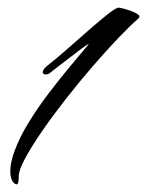

<svg xmlns="http://www.w3.org/2000/svg" viewBox="-20 -451 385 503"><path d="M23 32Q20 32 14 26Q7 16 7 -1Q7 -15 10.5 -30Q14 -45 18 -55Q31 -91 55 -130Q79 -169 107.5 -206.5Q136 -244 164 -277.5Q192 -311 213 -336Q209 -335 193.5 -323.5Q178 -312 160 -298Q142 -284 127.5 -273Q113 -262 111 -260Q106 -256 100 -256Q92 -256 92 -262Q92 -269 103 -278Q126 -296 155 -321.5Q184 -347 212.5 -372Q241 -397 262.5 -414Q284 -431 291 -431Q295 -431 310.5 -426.5Q326 -422 338 -415.5Q350 -409 342 -402Q321 -384 290 -351.5Q259 -319 223.5 -278Q188 -237 153.5 -193Q119 -149 91 -108.5Q63 -68 46 -36.5Q29 -5 29 11V15Q29 32 23 32Z"/></svg>

Font: Caramel
Style: Regular
Weight: 400
Designer: Robert E. Leuschke
Foundry: Robert E. Leuschke
Version: Version 1.010